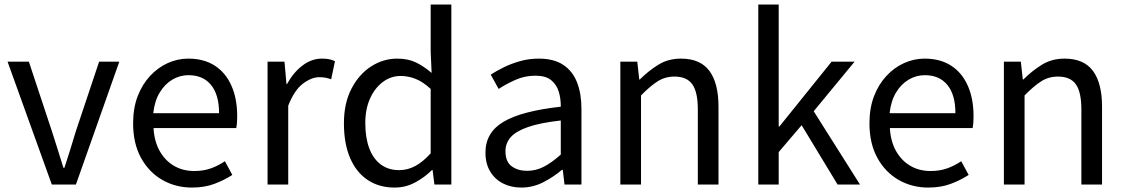

<svg xmlns="http://www.w3.org/2000/svg" viewBox="-20 -816 4977 849"><path d="M209.1 0 13.4 -543.4H107.6L210.2 -233.8Q223 -194.2 235.6 -153.6Q248.3 -113 260.5 -74.1H264.9Q277.7 -113 290.3 -153.6Q303 -194.2 314.8 -233.8L418.3 -543.4H507.6L315.7 0Z M828.7 13.4Q756.5 13.4 697.4 -20.6Q638.3 -54.6 603.4 -118.2Q568.6 -181.9 568.6 -271Q568.6 -337.5 588.6 -390.1Q608.7 -442.7 643.5 -480.1Q678.4 -517.6 722 -537.2Q765.6 -556.8 812.4 -556.8Q881.6 -556.8 929.8 -525.7Q978 -494.5 1003.4 -437.1Q1028.9 -379.7 1028.9 -301.7Q1028.9 -287.4 1027.9 -274.1Q1027 -260.7 1024.6 -249.7H658.9Q662 -192.4 685.3 -149.8Q708.7 -107.2 748.1 -83.5Q787.4 -59.8 839.3 -59.8Q878.8 -59.8 911.5 -71.2Q944.1 -82.7 974.5 -103.1L1007.3 -42.5Q971.8 -19.4 928 -3Q884.2 13.4 828.7 13.4ZM657.7 -315.5H948.7Q948.7 -397.1 913.2 -440.3Q877.8 -483.6 813.5 -483.6Q775.5 -483.6 742.1 -463.9Q708.7 -444.3 686.2 -406.9Q663.7 -369.6 657.7 -315.5Z M1163.1 0V-543.4H1238L1246.7 -444.4H1249.1Q1277.4 -495.9 1317.6 -526.3Q1357.7 -556.8 1403.2 -556.8Q1421.9 -556.8 1435.2 -554.2Q1448.6 -551.6 1461.2 -545.4L1444.4 -465.6Q1430.2 -470.2 1419.3 -472.4Q1408.3 -474.6 1391.2 -474.6Q1357.7 -474.6 1319.9 -446.4Q1282 -418.2 1254.5 -348.8V0Z M1724.6 13.4Q1656.7 13.4 1606.3 -19.9Q1555.9 -53.1 1528.3 -116.8Q1500.8 -180.4 1500.8 -271Q1500.8 -359.1 1533.8 -423.2Q1566.9 -487.2 1620.6 -522Q1674.3 -556.8 1736.4 -556.8Q1784 -556.8 1818.6 -540.2Q1853.3 -523.6 1888.6 -493.5L1884.4 -587V-796H1975.8V0H1901L1892.9 -64.1H1890.1Q1858.2 -32.3 1816.2 -9.5Q1774.1 13.4 1724.6 13.4ZM1744.8 -63.7Q1783 -63.7 1816.9 -82.2Q1850.8 -100.8 1884.4 -137.9V-422.9Q1850.4 -454.1 1818 -467.1Q1785.5 -480.1 1751.5 -480.1Q1708.6 -480.1 1673.1 -453.7Q1637.6 -427.3 1616.4 -380.6Q1595.3 -333.9 1595.3 -271.8Q1595.3 -206.8 1612.9 -160.1Q1630.5 -113.4 1664.1 -88.5Q1697.7 -63.7 1744.8 -63.7Z M2285.2 13.4Q2239.9 13.4 2204.1 -4.9Q2168.2 -23.2 2147.4 -57.9Q2126.6 -92.5 2126.6 -141.3Q2126.6 -230.1 2206.5 -277.5Q2286.3 -325 2459.7 -344.2Q2460.1 -379.4 2450.8 -410.5Q2441.5 -441.7 2417.2 -461.5Q2392.9 -481.3 2348 -481.3Q2300.6 -481.3 2259.1 -462.8Q2217.7 -444.3 2185 -422.7L2149.9 -486Q2175 -502.3 2207.8 -518.5Q2240.6 -534.7 2279.9 -545.7Q2319.1 -556.8 2362.5 -556.8Q2429.2 -556.8 2470.8 -529.1Q2512.3 -501.4 2531.7 -451.5Q2551.1 -401.6 2551.1 -334V0H2476.2L2468.5 -64.9H2464.7Q2426.6 -32.7 2381.3 -9.7Q2335.9 13.4 2285.2 13.4ZM2310.8 -60.6Q2350 -60.6 2385.3 -79Q2420.5 -97.4 2459.7 -132.4V-283.2Q2368.7 -273.1 2314.8 -254.3Q2261 -235.5 2238 -209.1Q2215.1 -182.6 2215.1 -147.4Q2215.1 -100.4 2242.9 -80.5Q2270.6 -60.6 2310.8 -60.6Z M2723.1 0V-543.4H2798L2806.7 -464.5H2809.1Q2847.8 -503.1 2891.3 -529.9Q2934.9 -556.8 2991.1 -556.8Q3076.8 -556.8 3117 -502.4Q3157.1 -448 3157.1 -344.1V0H3065.7V-332.4Q3065.7 -408.5 3041.5 -442.9Q3017.3 -477.4 2962.5 -477.4Q2920.9 -477.4 2888 -456.4Q2855.2 -435.5 2814.5 -394V0Z M3333.1 0V-796H3423.3V-256.8H3426.5L3657.3 -543.4H3759L3578.1 -324.1L3782.8 0H3683.7L3524.7 -262.4L3423.3 -143.4V0Z M4084.7 13.4Q4012.5 13.4 3953.4 -20.6Q3894.3 -54.6 3859.4 -118.2Q3824.6 -181.9 3824.6 -271Q3824.6 -337.5 3844.6 -390.1Q3864.7 -442.7 3899.5 -480.1Q3934.4 -517.6 3978 -537.2Q4021.6 -556.8 4068.4 -556.8Q4137.6 -556.8 4185.8 -525.7Q4234 -494.5 4259.4 -437.1Q4284.9 -379.7 4284.9 -301.7Q4284.9 -287.4 4283.9 -274.1Q4283 -260.7 4280.6 -249.7H3914.9Q3918 -192.4 3941.3 -149.8Q3964.7 -107.2 4004.1 -83.5Q4043.4 -59.8 4095.3 -59.8Q4134.8 -59.8 4167.5 -71.2Q4200.1 -82.7 4230.5 -103.1L4263.3 -42.5Q4227.8 -19.4 4184 -3Q4140.2 13.4 4084.7 13.4ZM3913.7 -315.5H4204.7Q4204.7 -397.1 4169.2 -440.3Q4133.8 -483.6 4069.5 -483.6Q4031.5 -483.6 3998.1 -463.9Q3964.7 -444.3 3942.2 -406.9Q3919.7 -369.6 3913.7 -315.5Z M4419.1 0V-543.4H4494L4502.7 -464.5H4505.1Q4543.8 -503.1 4587.3 -529.9Q4630.9 -556.8 4687.1 -556.8Q4772.8 -556.8 4813 -502.4Q4853.1 -448 4853.1 -344.1V0H4761.7V-332.4Q4761.7 -408.5 4737.5 -442.9Q4713.3 -477.4 4658.5 -477.4Q4616.9 -477.4 4584 -456.4Q4551.2 -435.5 4510.5 -394V0Z"/></svg>

Font: Noto Sans TC
Style: Regular
Weight: 100
Designer: Ryoko NISHIZUKA 西塚涼子 (kana, bopomofo & ideographs); Paul D. Hunt (Latin, Greek & Cyrillic); Sandoll Communications 산돌커뮤니
Foundry: Adobe
Version: Version 2.004;hotconv 1.0.118;makeotfexe 2.5.65603